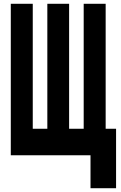

<svg xmlns="http://www.w3.org/2000/svg" viewBox="-20 -820 640 1014"><path d="M37 -800H153V-140H230V-800H345V-140H422V-800H538V-140H593V174H458V0H37Z"/></svg>

Font: Martian Mono Condensed SemiBold
Style: Regular
Weight: 600
Width: 3
Designer: Roman Shamin
Foundry: Evil Martians
Version: Version 1.000